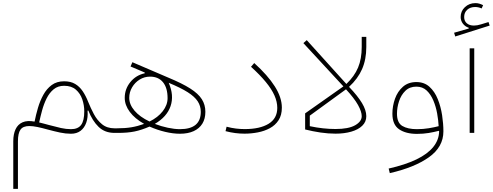

<svg xmlns="http://www.w3.org/2000/svg" viewBox="-20 -850 3156 1228"><path d="M390.1 -301.3Q437 -301.3 465.3 -276.6Q493.7 -252 506.3 -214.4Q519 -176.8 519 -138.2Q519 -78.6 499 -51.3Q479 -23.9 434.1 -23.9Q403.3 -23.9 370.1 -31.2Q336.9 -38.6 292 -50.8Q277.8 -54.7 261.2 -59.1Q244.6 -63.5 230.5 -66.9Q238.3 -103.5 249.3 -144Q260.3 -184.6 278.1 -220.5Q295.9 -256.3 323 -278.8Q350.1 -301.3 390.1 -301.3ZM390.1 -330.1Q343.3 -330.1 310.8 -306.2Q278.3 -282.2 257.1 -243.4Q235.8 -204.6 222.7 -159.7Q209.5 -114.7 201.2 -72.3Q154.8 -81.1 124.5 -67.9Q94.2 -54.7 79.6 -23.4Q64.9 7.8 64.9 53.7V357.9H94.7V54.2Q94.7 2 111.1 -21Q127.4 -43.9 167.5 -43.9Q189.5 -43.9 220 -37.6Q250.5 -31.2 285.2 -21.5Q328.6 -9.8 364.3 -2.2Q399.9 5.4 434.1 5.4Q470.7 5.4 495.4 -13.4Q520 -32.2 531.7 -65.4Q543.5 -98.6 540 -142.1L544.9 -143.1Q570.8 -77.1 610.6 -38.6Q650.4 0 712.4 0H712.9V-29.3H712.4Q664.6 -29.3 632.8 -55.2Q601.1 -81.1 580.3 -120.4Q559.6 -159.7 543.9 -198.7Q528.8 -237.3 508.8 -266.8Q488.8 -296.4 460.4 -313.2Q432.1 -330.1 390.1 -330.1Z M712.9 -29.3Q708 -29.3 705.6 -25.6Q703.1 -22 703.1 -14.6Q703.1 -7.3 705.6 -3.7Q708 0 712.9 0H734.9Q795.9 0 840.3 -9Q884.8 -18.1 936.5 -40.5Q985.8 -18.6 1036.6 -6.6Q1087.4 5.4 1130.4 5.4Q1182.1 5.4 1218.5 -11.2Q1254.9 -27.8 1274.2 -59.1Q1293.5 -90.3 1293.5 -134.8Q1293.5 -179.7 1271 -215.3Q1248.5 -251 1196.8 -283.9Q1145 -316.9 1056.6 -353.5L826.7 -452.1L814.9 -424.8L905.8 -386.2V-381.3Q849.6 -369.1 813.7 -325Q777.8 -280.8 777.8 -224.1Q777.8 -177.7 810.1 -134.5Q842.3 -91.3 901.9 -57.6Q859.9 -42.5 820.1 -35.9Q780.3 -29.3 727.1 -29.3ZM936.5 -72.8Q874.5 -102.1 840.6 -141.8Q806.6 -181.6 806.6 -224.1Q806.6 -260.7 825 -291.7Q843.3 -322.8 873.5 -341.3Q903.8 -359.9 939.5 -359.9Q993.2 -359.9 1022.5 -324Q1051.8 -288.1 1051.8 -222.2Q1051.8 -178.7 1021 -138.9Q990.2 -99.1 936.5 -72.8ZM970.2 -57.6Q1047.9 -103 1071 -171.4Q1094.2 -239.7 1059.1 -320.3Q1135.7 -288.6 1180.4 -260.3Q1225.1 -231.9 1244.6 -201.9Q1264.2 -171.9 1264.2 -134.8Q1264.2 -23.9 1130.9 -23.9Q1095.7 -23.9 1053.2 -33Q1010.7 -42 970.2 -57.6Z M1782.7 -161.6Q1782.7 -226.6 1737.5 -297.6Q1692.4 -368.7 1606 -446.8L1585.4 -422.9Q1642.6 -371.1 1679.9 -325.7Q1717.3 -280.3 1735.4 -239.5Q1753.4 -198.7 1753.4 -160.2Q1753.4 -92.3 1697.8 -58.3Q1642.1 -24.4 1545.4 -24.4Q1517.6 -24.4 1489.3 -27.8Q1460.9 -31.2 1429.2 -39.6L1422.4 -11.2Q1454.1 -2.9 1484.1 1Q1514.2 4.9 1543.9 4.9Q1586.4 4.9 1628.7 -3.2Q1670.9 -11.2 1705.8 -30Q1740.7 -48.8 1761.7 -81.1Q1782.7 -113.3 1782.7 -161.6Z M2192.9 -278.8Q2246.1 -221.2 2269.8 -178.5Q2293.5 -135.7 2293.5 -106.9Q2293.5 -72.8 2251.2 -48.8Q2209 -24.9 2126 -24.9Q2086.9 -24.9 2045.9 -29.3Q2004.9 -33.7 1961.4 -43V-110.4ZM1941.9 -593.3 1920.4 -574.2 2176.3 -297.4 1931.6 -125V-22Q1980 -9.8 2029.8 -2.4Q2079.6 4.9 2126 4.9Q2182.6 4.9 2227.1 -8.1Q2271.5 -21 2297.1 -45.9Q2322.8 -70.8 2322.8 -106.9Q2322.8 -145 2295.2 -190.9Q2267.6 -236.8 2212.4 -294.4Q2269 -346.7 2295.9 -408.2Q2322.8 -469.7 2322.8 -549.3V-614.3H2293.5V-549.3Q2293.5 -474.1 2270.3 -418.2Q2247.1 -362.3 2195.3 -313Z M2788.6 -10.3Q2787.6 44.9 2751 90.1Q2714.4 135.3 2643.1 169.7Q2571.8 204.1 2465.8 228L2473.1 257.3Q2631.3 221.2 2723.6 155.5Q2815.9 89.8 2815.9 -9.8Q2815.9 -58.6 2807.6 -113.3Q2799.3 -168 2779.8 -216.3Q2760.3 -264.6 2726.8 -294.9Q2693.4 -325.2 2643.1 -325.2Q2591.3 -325.2 2557.1 -295.2Q2522.9 -265.1 2506.3 -218.5Q2489.7 -171.9 2489.7 -122.6Q2489.7 -52.2 2533 -22.9Q2576.2 6.3 2646.5 6.3Q2687 6.3 2721.9 0.5Q2756.8 -5.4 2786.1 -13.2ZM2785.6 -43Q2757.3 -35.6 2722.2 -29.8Q2687 -23.9 2646.5 -23.9Q2587.4 -23.9 2553.2 -44.4Q2519 -64.9 2519 -122.6Q2519 -162.6 2532.2 -202.6Q2545.4 -242.7 2572.8 -269.3Q2600.1 -295.9 2643.1 -295.9Q2682.6 -295.9 2709 -271Q2735.4 -246.1 2751.7 -207Q2768.1 -168 2775.9 -124.3Q2783.7 -80.6 2785.6 -43Z M3013.2 -541H2983.9V0H3013.2ZM3069.8 -816.9Q3058.6 -822.8 3046.4 -826.4Q3034.2 -830.1 3021 -830.1Q2981 -830.1 2953.6 -804.4Q2926.3 -778.8 2926.3 -741.7Q2926.3 -717.8 2940.4 -699Q2954.6 -680.2 2978 -672.4V-667.5L2884.3 -640.6L2891.6 -616.7L3111.8 -686.5L3104.5 -709L3056.6 -694.3Q3031.7 -686.5 3011.2 -686.5Q2982.9 -686.5 2965.8 -700.9Q2948.7 -715.3 2948.7 -741.2Q2948.7 -770 2968.3 -787.6Q2987.8 -805.2 3019 -805.2Q3030.3 -805.2 3040.8 -802.7Q3051.3 -800.3 3060.5 -795.9Z"/></svg>

Font: Estedad VF
Style: Regular
Weight: 100
Designer: Amin Abedi
Version: Version 7.3